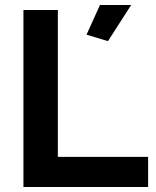

<svg xmlns="http://www.w3.org/2000/svg" viewBox="-20 -750 624 770"><path d="M381 -730 327 -611 413 -585 506 -730ZM574 -121H212V-710H74V0H574Z"/></svg>

Font: RT Raleway Bold
Style: Regular
Weight: 400
Designer: Matt McInerney, Pablo Impallari, Rodrigo Fuenzalida — Edited by Milan Moffatt in April 2016
Foundry: Matt McInerney, Pablo Impallari, Rodrigo Fuenzalida — Edited by Milan Moffatt in April 2016
Version: Version 3.001